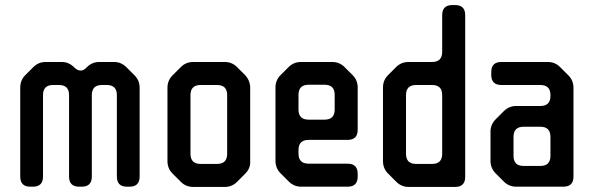

<svg xmlns="http://www.w3.org/2000/svg" viewBox="-20 -730 2347 759"><path d="M100 8H110Q150 8 150 -32V-354Q150 -394 190 -394H213Q253 -394 253 -354V-32Q253 8 293 8H303Q343 8 343 -32V-354Q343 -394 383 -394H402Q442 -394 442 -354V-32Q442 8 482 8H492Q532 8 532 -32V-383Q532 -412 512 -432L480 -464Q459 -485 431 -485H372Q344 -485 323 -464L321 -462Q310 -451 299 -451Q286 -451 273 -464Q252 -485 224 -485H161Q132 -485 112 -465L80 -433Q60 -413 60 -383V-32Q60 8 100 8Z M695 -11Q715 9 744 9H868Q897 9 917 -11L949 -43Q971 -65 969 -93V-383Q969 -411 949 -433L917 -465Q897 -485 868 -485H744Q715 -485 695 -465L662 -432Q642 -412 642 -383V-93Q642 -64 662 -44ZM733 -122V-354Q733 -394 773 -394H838Q878 -394 878 -354V-122Q878 -82 838 -82H773Q733 -82 733 -122Z M1121 -13Q1142 8 1170 8H1354Q1394 8 1394 -32V-43Q1394 -83 1354 -83H1200Q1160 -83 1160 -123V-137Q1160 -177 1200 -177H1354Q1394 -177 1394 -217V-384Q1394 -413 1374 -433L1342 -465Q1322 -485 1293 -485H1170Q1141 -485 1121 -465L1089 -433Q1069 -413 1069 -384V-94Q1069 -65 1089 -45ZM1160 -297V-355Q1160 -395 1200 -395H1263Q1303 -395 1303 -355V-297Q1303 -257 1263 -257H1200Q1160 -257 1160 -297Z M1547 -11Q1567 9 1596 9H1779Q1819 9 1819 -31V-670Q1819 -710 1779 -710H1768Q1728 -710 1728 -670V-525Q1728 -485 1688 -485H1596Q1566 -485 1546 -465L1514 -433Q1494 -413 1494 -384V-93Q1494 -64 1514 -44ZM1585 -122V-354Q1585 -394 1625 -394H1688Q1728 -394 1728 -354V-122Q1728 -82 1688 -82H1625Q1585 -82 1585 -122Z M1972 -12Q1992 8 2021 8H2207Q2247 8 2247 -32V-383Q2247 -412 2227 -432L2194 -465Q2174 -485 2145 -485H1962Q1922 -485 1922 -445V-434Q1922 -394 1962 -394H2116Q2156 -394 2156 -354V-351Q2156 -311 2116 -311H2021Q1992 -311 1972 -291L1940 -259Q1919 -238 1919 -210V-94Q1919 -65 1939 -45ZM2010 -114V-189Q2010 -229 2050 -229H2116Q2156 -229 2156 -189V-114Q2156 -74 2116 -74H2050Q2010 -74 2010 -114Z"/></svg>

Font: WDXL Lubrifont JP N
Style: Regular
Weight: 400
Designer: [WDXL Lubrifont] Copyright 2020-2022 (c) NightFurySL2001, Skr-ZERO; [ZCOOL QingKe HuangYou] Copyright 2018-2022 (c) The 
Version: Version 2.001;hotconv 1.1.1;makeotfexe 2.6.0